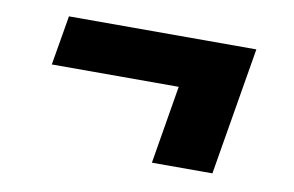

<svg xmlns="http://www.w3.org/2000/svg" viewBox="-45 -472 690 450"><g transform="rotate(10 300.0 -247.0)"><path d="M482 -95H338L369 -281H67L87 -399H533Z"/></g></svg>

Font: Iosevka Aile Heavy Oblique
Style: Regular
Weight: 900
Italic angle: -9°
Designer: Belleve Invis
Foundry: Belleve Invis
Version: Version 31.1.0; ttfautohint (v1.8.4)